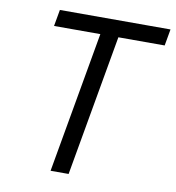

<svg xmlns="http://www.w3.org/2000/svg" viewBox="-81 -798 797 870"><g transform="rotate(10 317.0 -362.5)"><path d="M324 -649H111L124.5 -725H633.5L620 -649H407L292.5 0H209.5Z"/></g></svg>

Font: JuliaMono
Style: Italic
Weight: 400
Italic angle: -9°
Monospace: yes
Designer: cormullion
Foundry: corm
Version: Version 0.057; ttfautohint (v1.8.4)